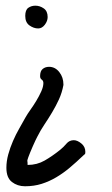

<svg xmlns="http://www.w3.org/2000/svg" viewBox="-20 -686 397 679"><path d="M148.5 -625.7Q148.5 -611.6 138.5 -598.5Q128.4 -585.4 115.1 -585.4Q99.3 -585.4 84.3 -596Q69.3 -606.6 69.3 -629.7Q69.3 -650.8 80.1 -658.4Q90.9 -665.9 105.1 -665.9Q120.9 -665.9 134.7 -656.3Q148.5 -646.8 148.5 -625.7ZM204.3 -385.3Q199.3 -358.2 188.5 -334.5Q177.6 -310.9 164.7 -289.3Q151.8 -267.6 137.6 -246.5Q123.4 -225.4 111.8 -202.3Q110.1 -199.2 105.5 -189.7Q100.9 -180.1 95.9 -168.6Q90.9 -157 86.3 -145.9Q81.8 -134.9 80.1 -129.9Q75.9 -118.8 76.8 -115.8Q77.6 -112.8 77.6 -102.7Q110.9 -102.7 138 -118.3Q165.1 -133.9 192.6 -156Q205.1 -166.1 215.1 -178.1Q225.2 -190.2 241 -190.2Q253.5 -190.2 267.7 -178.6Q281.8 -167.1 281.8 -149Q281.8 -142.9 280.6 -141.4Q279.3 -139.9 274.3 -135.9Q250.2 -112.8 226.8 -93.1Q203.5 -73.5 178.9 -59Q154.3 -44.4 127.2 -35.8Q100.1 -27.3 68.4 -27.3Q41.7 -27.3 22.2 -42.4Q2.6 -57.4 2.6 -92.6Q2.6 -115.8 9.2 -139.9Q15.9 -164.1 25.9 -187.2Q35.9 -210.3 48 -231.4Q60.1 -252.6 70.1 -270.7Q76.8 -282.7 87.6 -297.8Q98.4 -312.9 108.4 -329.5Q118.4 -346.1 125.9 -362.7Q133.4 -379.3 133.4 -392.3Q133.4 -400.4 127.6 -404.4Q121.8 -408.4 121.8 -416.5Q121.8 -434.6 130.9 -442.1Q140.1 -449.7 153.5 -449.7Q175.1 -449.7 189.7 -431.1Q204.3 -412.5 204.3 -387.3Z"/></svg>

Font: Covered By Your Grace
Style: Regular
Weight: 400
Designer: Kimberly Geswein
Foundry: Kimberly Geswein
Version: Version 1.0